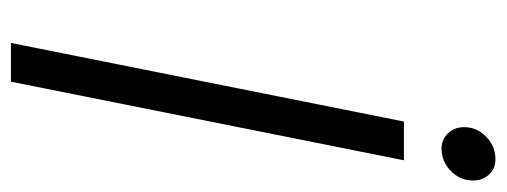

<svg xmlns="http://www.w3.org/2000/svg" viewBox="-300 -602 903 342"><g transform="rotate(90 151.0 -431.5)"><path d="M266 -700 126 0H57L197 -700ZM302 -823Q302 -800 285 -783.5Q268 -767 245 -767Q229 -767 218 -778.5Q207 -790 207 -807Q207 -830 224 -846.5Q241 -863 264 -863Q281 -863 291.5 -851.5Q302 -840 302 -823Z"/></g></svg>

Font: Gontserrat Light
Style: Italic
Weight: 300
Italic angle: -11.3°
Designer: Julieta Ulanovsky
Foundry: Julieta Ulanovsky
Version: Version 6.001